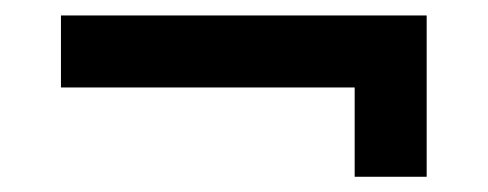

<svg xmlns="http://www.w3.org/2000/svg" viewBox="-20 -418 640 252"><path d="M445.5 -186V-303.2H60V-397.7H540V-186Z"/></svg>

Font: Manrope
Style: Regular
Weight: 400
Designer: Mikhail Sharanda
Foundry: Mikhail Sharanda
Version: Version 4.503